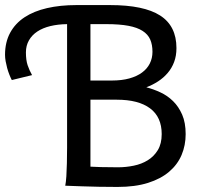

<svg xmlns="http://www.w3.org/2000/svg" viewBox="-20 -738 830 763"><path d="M26.9 -419.9Q22 -429.2 17.1 -441.7Q12.2 -454.1 8.5 -467.5Q4.9 -481 2.4 -494.6Q0 -508.3 0 -520Q0 -570.3 20.3 -607.7Q40.5 -645 77.6 -669.4Q114.7 -693.8 167 -705.8Q219.2 -717.8 283.2 -717.8H417.5Q551.8 -717.8 616.5 -676.3Q681.2 -634.8 681.2 -546.9Q681.2 -516.1 671.9 -491.5Q662.6 -466.8 646.2 -447.8Q629.9 -428.7 608.2 -414.6Q586.4 -400.4 561.5 -391.1Q589.8 -383.8 617.7 -370.8Q645.5 -357.9 667.7 -336.2Q689.9 -314.5 703.9 -282.5Q717.8 -250.5 717.8 -205.1Q717.8 -160.6 701.7 -122.3Q685.5 -84 652.3 -55.7Q619.1 -27.3 568.1 -11.2Q517.1 4.9 446.8 4.9Q409.2 4.9 372.3 4.2Q335.4 3.4 305.7 2.4Q271 1.5 239.3 0Q242.2 -14.6 243.7 -37.6Q245.1 -60.5 245.8 -89.4Q246.6 -118.2 246.6 -151.9V-642.1Q210 -641.6 179.9 -634.3Q149.9 -627 128.4 -612.8Q106.9 -598.6 95 -577.6Q83 -556.6 83 -529.8Q83 -499 89.8 -478.8Q96.7 -458.5 107.4 -439.5ZM339.4 -75.7Q353 -74.7 380.4 -74Q407.7 -73.2 449.2 -73.2Q480.5 -73.2 511.5 -79.6Q542.5 -85.9 567.1 -101.1Q591.8 -116.2 607.2 -141.6Q622.6 -167 622.6 -205.1Q622.6 -272.9 576.4 -307.4Q530.3 -341.8 444.3 -341.8H339.4ZM339.4 -642.1V-418H424.8Q463.9 -418 493.9 -426.3Q523.9 -434.6 544.4 -449.7Q564.9 -464.8 575.4 -485.8Q585.9 -506.8 585.9 -532.2Q585.9 -560.5 576.9 -581.1Q567.9 -601.6 546.6 -615.2Q525.4 -628.9 490.2 -635.5Q455.1 -642.1 402.8 -642.1Z"/></svg>

Font: Andika New Basic
Style: Regular
Weight: 400
Designer: Victor Gaultney, Annie Olsen, Julie Remington, Don Collingsworth, Eric Hays
Foundry: SIL International
Version: Version 5.500; ttfautohint (v1.8.3)